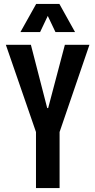

<svg xmlns="http://www.w3.org/2000/svg" viewBox="-20 -957 485 977"><path d="M163.1 0V-285.2L9.8 -729H137.2L220.2 -407.2H225.1L310.1 -729H435.1L283.2 -285.2V0ZM84 -793.9 164.1 -937H282.2L361.8 -793.9H262.2L223.1 -876L184.1 -793.9Z"/></svg>

Font: Lumene Sans Condensed
Style: Bold
Weight: 600
Width: 3
Designer: Deni Anggara
Version: Version 1.003;Glyphs 3.1.2 (3151)